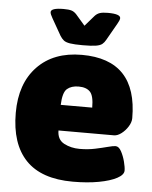

<svg xmlns="http://www.w3.org/2000/svg" viewBox="-52 -762 644 814"><g transform="rotate(5 269.5 -355.0)"><path d="M288 8Q154 8 88 -61Q22 -130 22 -262Q22 -387 91 -459Q160 -531 280 -531Q516 -531 516 -282Q516 -265 504.5 -246.5Q493 -228 476.5 -215.5Q460 -203 445 -203H209Q209 -164 238.5 -148.5Q268 -133 305 -133Q340 -133 370.5 -139.5Q401 -146 423.5 -152Q446 -158 456 -158Q470 -158 480.5 -138.5Q491 -119 497 -95.5Q503 -72 503 -58Q503 -40 475 -25Q447 -10 398.5 -1Q350 8 288 8ZM209 -312H343Q343 -362 327 -379Q311 -396 278 -396Q247 -396 229 -380.5Q211 -365 209 -312ZM374 -718Q428 -718 428 -700Q428 -692 418 -675L377 -603Q371 -592 362.5 -585Q354 -578 335.5 -575Q317 -572 280 -572Q244 -572 225.5 -575Q207 -578 198.5 -585Q190 -592 183 -603L142 -675Q132 -692 132 -700Q132 -718 186 -718Q208 -718 219.5 -714.5Q231 -711 241 -700L280 -655L319 -700Q328 -710 340 -714Q352 -718 374 -718Z"/></g></svg>

Font: Asap Black
Style: Regular
Weight: 900
Designer: Pablo Cosgaya
Foundry: Omnibus-Type
Version: Version 3.001; ttfautohint (v1.8.4.7-5d5b)